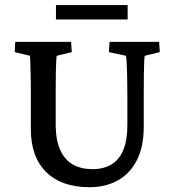

<svg xmlns="http://www.w3.org/2000/svg" viewBox="-20 -741 698 769"><path d="M41 -573.2H264.6L267.6 -532.2L207 -517.6Q206.1 -511.7 205.1 -495.6Q204.1 -479.5 203.6 -450.2Q203.1 -420.9 203.1 -371.1V-236.3Q204.1 -176.8 222.2 -138.2Q240.2 -99.6 272.9 -81.5Q305.7 -63.5 350.6 -63.5Q394.5 -63.5 425.8 -82Q457 -100.6 473.6 -139.6Q490.2 -178.7 490.2 -242.2V-353.5Q490.2 -400.4 489.3 -435.5Q488.3 -470.7 487.3 -491.7Q486.3 -512.7 484.4 -517.6L416 -532.2L418.9 -573.2H617.2L620.1 -532.2L559.6 -517.6Q558.6 -514.6 557.6 -496.6Q556.6 -478.5 556.2 -443.8Q555.7 -409.2 555.7 -353.5V-233.4Q555.7 -152.3 527.8 -98.6Q500 -44.9 451.2 -18.1Q402.3 8.8 338.9 8.8Q226.6 8.8 165 -51.8Q103.5 -112.3 103.5 -223.6V-371.1Q103.5 -420.9 102.5 -452.1Q101.6 -483.4 101.1 -499Q100.6 -514.6 99.6 -517.6L39.1 -532.2ZM204.1 -720.7H491.2V-663.1H204.1Z"/></svg>

Font: Crimson Pro Medium
Style: Regular
Weight: 500
Designer: Jacques Le Bailly
Foundry: Baron von Fonthausen
Version: Version 1.003